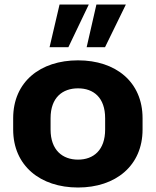

<svg xmlns="http://www.w3.org/2000/svg" viewBox="-20 -816 687 847"><path d="M324.2 11.2C490.2 11.2 608.9 -85 608.9 -244.6V-294.4C608.9 -455.1 490.2 -549.8 324.2 -549.8C157.7 -549.8 38.1 -455.1 38.1 -294.4V-244.6C38.1 -85 157.7 11.2 324.2 11.2ZM324.2 -111.8C256.3 -111.8 203.1 -153.3 203.1 -244.6V-294.4C203.1 -386.2 256.3 -426.3 324.2 -426.3C392.6 -426.3 443.8 -385.7 443.8 -294.4V-244.6C443.8 -153.8 392.6 -111.8 324.2 -111.8ZM443.4 -607.9 535.2 -795.9H405.3L362.3 -607.9ZM281.7 -607.9 371.6 -795.9H242.7L198.7 -607.9Z"/></svg>

Font: Winston ExtraBold
Style: Regular
Weight: 800
Designer: Vernon Adams, Kim Jin-seong, David Berlow, Cristiano Sobral
Foundry: The Winston Project Authors
Version: Version 3.004